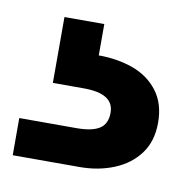

<svg xmlns="http://www.w3.org/2000/svg" viewBox="-45 -50 344 356"><g transform="rotate(10 127.5 127.5)"><path d="M0 262V192H108Q137 192 151 183Q165 174 165 153Q165 135 151 126Q137 117 108 117H50V-7H125V52Q160 52 189.5 62.5Q219 73 237 96.5Q255 120 255 156Q255 191 237.5 214.5Q220 238 190.5 250Q161 262 126 262Z"/></g></svg>

Font: DM Sans 9pt
Style: Semibold
Weight: 600
Designer: Colophon Foundry, Jonny Pinhorn
Foundry: Colophon Foundry
Version: Version 4.004;gftools[0.9.30]